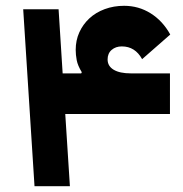

<svg xmlns="http://www.w3.org/2000/svg" viewBox="-20 -642 631 662"><path d="M196 -389H260L262 -393Q248 -416 244.5 -434.5Q241 -453 241 -470Q241 -503 253.5 -530.5Q266 -558 288 -578.5Q310 -599 341 -610.5Q372 -622 408 -622Q458 -622 499.5 -596Q541 -570 567 -523L470 -438Q446 -482 400 -482Q379 -482 365 -470Q351 -458 351 -437Q351 -414 372 -401.5Q393 -389 431 -389H566V-249H205L221 0H99L60 -610H182Z"/></svg>

Font: IBM Plex Sans Arabic
Style: Bold
Weight: 700
Designer: Mike Abbink, Paul van der Laan, Pieter van Rosmalen, Wael Morcos, Khajak Apelian
Foundry: Bold Monday
Version: Version 1.2